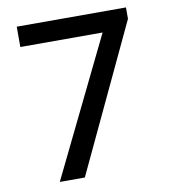

<svg xmlns="http://www.w3.org/2000/svg" viewBox="-79 -758 733 826"><g transform="rotate(-10 288.0 -345.0)"><path d="M115.7 0 408.7 -601.1H49.3V-689.9H526.4V-640.1L225.1 0Z"/></g></svg>

Font: HK Grotesk Medium
Style: Regular
Weight: 500
Designer: Alfredo Marco Pradil and Stefan Peev
Foundry: Hanken Design Co.
Version: Version 1.045;PS 001.045;hotconv 1.0.88;makeotf.lib2.5.64775